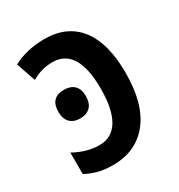

<svg xmlns="http://www.w3.org/2000/svg" viewBox="-140 -645 698 750"><g transform="rotate(-30 209.5 -270.5)"><path d="M377 -278Q377 -138 318 -64Q259 10 155 10Q117 10 89 2.5Q61 -5 34 -19V-116Q92 -84 148 -84Q204 -84 233 -132Q262 -180 262 -273Q262 -457 149 -457Q100 -457 56 -431L26 -518Q53 -533 89.5 -542Q126 -551 167 -551Q269 -551 323 -481.5Q377 -412 377 -278ZM197 -277Q197 -245 180.5 -228.5Q164 -212 135 -212Q106 -212 89.5 -228.5Q73 -245 73 -277Q73 -341 135 -341Q164 -341 180.5 -325Q197 -309 197 -277Z"/></g></svg>

Font: Noto Sans Display Medium Narrow
Style: Regular
Weight: 500
Width: 4
Designer: Monotype Design team
Foundry: Monotype Imaging Inc.
Version: Version 1.000